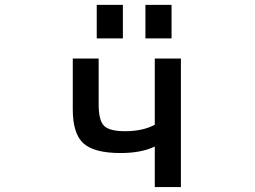

<svg xmlns="http://www.w3.org/2000/svg" viewBox="-20 -761 1040 782"><path d="M610.4 -164.1Q554.7 -137.7 471.7 -137.7Q363.3 -137.7 319.8 -177.2Q276.4 -216.8 276.4 -315.4V-522.5H381.8V-335.9Q381.8 -270.5 403.8 -248.5Q425.8 -226.6 489.3 -226.6Q561.5 -226.6 610.4 -252.9V-522.5H716.8V1H610.4ZM374 -604.5V-741.2H480.5V-604.5ZM572.3 -604.5V-741.2H678.7V-604.5Z"/></svg>

Font: GenEi Gothic M SemiBold
Style: Regular
Weight: 500
Designer: o_tamon (Modified); [Source Han Sans]
Ryoko NISHIZUKA  (kana & ideographs); Paul D. Hunt (Latin, Greek & Cyrillic); Wenl
Version: Version 1.1a;Original Version 1.004